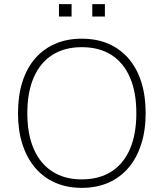

<svg xmlns="http://www.w3.org/2000/svg" viewBox="-20 -900 791 928"><path d="M375 8Q304 8 247 -17Q190 -42 150 -89Q110 -136 88.5 -202.5Q67 -269 67 -353Q67 -437 88 -503.5Q109 -570 149 -616.5Q189 -663 246 -688Q303 -713 375 -713Q447 -713 504 -688.5Q561 -664 601.5 -617Q642 -570 663 -503.5Q684 -437 684 -354Q684 -270 662.5 -203Q641 -136 601 -89Q561 -42 504 -17Q447 8 375 8ZM375 -33Q459 -33 518 -70.5Q577 -108 608 -179.5Q639 -251 639 -353Q639 -455 608 -526Q577 -597 518.5 -634.5Q460 -672 375 -672Q292 -672 233 -634.5Q174 -597 143 -525.5Q112 -454 112 -353Q112 -252 143 -180.5Q174 -109 233 -71Q292 -33 375 -33ZM426 -820V-880H487V-820ZM265 -820V-880H326V-820Z"/></svg>

Font: Nunito Sans 12pt ExtraLight
Style: Regular
Weight: 200
Designer: Vernon Adams
Foundry: Vernon Adams
Version: Version 3.101;gftools[0.9.27]